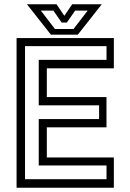

<svg xmlns="http://www.w3.org/2000/svg" viewBox="-20 -878 610 898"><path d="M57.5 0V-700H512.5V-558.5H199V-424H478V-282.5H199V-141.5H512.5V0ZM97 -39.8H478.2V-104H161.2V-321.2H443.5V-385.5H161.2V-598H478.2V-662.2H97ZM218 -716 106 -858H244.5L281 -804L317.5 -858H456L344 -716ZM237 -742.5H324L390.2 -828.5H331.5L292.5 -772.5H268.5L229.5 -828.5H170.8Z"/></svg>

Font: Tourney Thin
Style: Regular
Weight: 100
Designer: Tyler Finck
Foundry: Etcetera Type Co
Version: Version 1.015